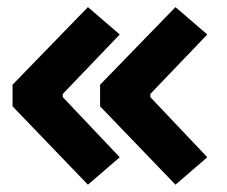

<svg xmlns="http://www.w3.org/2000/svg" viewBox="-20 -522 626 530"><path d="M222.7 -12.2 310.5 -87.9 153.3 -253.9V-262.7L310.5 -426.8L222.7 -502.4L14.6 -288.1V-228.5ZM464.4 -12.2 552.2 -87.9 395 -253.9V-262.7L552.2 -426.8L464.4 -502.4L256.3 -288.1V-228.5Z"/></svg>

Font: CaskaydiaCove Nerd Font
Style: Bold
Weight: 700
Designer: Aaron Bell
Foundry: Saja Typeworks
Version: Version 2111.1;Nerd Fonts 2.3.0